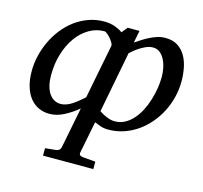

<svg xmlns="http://www.w3.org/2000/svg" viewBox="-103 -608 992 940"><g transform="rotate(15 393.0 -138.0)"><path d="M654.8 -305.2Q654.8 -327.1 650.1 -349.9Q645.5 -372.6 636 -391.1Q626.5 -409.7 611.8 -421.4Q597.2 -433.1 577.1 -433.1Q559.1 -433.1 541 -425Q522.9 -417 508.1 -407Q493.2 -397 482.4 -387.5Q471.7 -377.9 467.8 -375L408.2 -64.9Q412.6 -62.5 420.7 -57.4Q428.7 -52.2 439.5 -47.4Q450.2 -42.5 462.4 -38.8Q474.6 -35.2 487.8 -35.2Q515.1 -35.2 538.1 -47.4Q561 -59.6 579.6 -80.3Q598.1 -101.1 612.3 -128.4Q626.5 -155.8 635.7 -185.8Q645 -215.8 649.9 -246.6Q654.8 -277.3 654.8 -305.2ZM377 -388.2Q377.9 -393.6 372.3 -403.6Q366.7 -413.6 358.2 -423.6Q349.6 -433.6 340.6 -440.9Q331.5 -448.2 326.2 -448.2Q285.2 -448.2 249.3 -427.2Q213.4 -406.2 186.5 -369.1Q159.7 -332 144.3 -281.7Q128.9 -231.4 128.9 -172.9Q128.9 -144.5 134.5 -121.6Q140.1 -98.6 150.6 -82.5Q161.1 -66.4 176.3 -57.6Q191.4 -48.8 210 -48.8Q225.1 -48.8 240 -54.4Q254.9 -60.1 268.8 -69.3Q282.7 -78.6 296.4 -89.8Q310.1 -101.1 323.2 -112.8ZM479 -432.1Q491.7 -440.4 508.1 -451.2Q524.4 -461.9 543 -471.4Q561.5 -481 581.8 -487.5Q602.1 -494.1 623 -494.1Q661.1 -494.1 686.3 -477.8Q711.4 -461.4 726.3 -435.1Q741.2 -408.7 747.6 -375.5Q753.9 -342.3 753.9 -309.1Q753.9 -268.1 744.1 -228.3Q734.4 -188.5 716.1 -152.8Q697.8 -117.2 671.9 -86.9Q646 -56.6 614.3 -34.7Q582.5 -12.7 545.4 -0.2Q508.3 12.2 467.8 12.2Q445.3 12.2 427.2 5.9Q409.2 -0.5 397 -5.9L365.2 154.8Q363.3 163.1 367.4 168.2Q371.6 173.3 384.8 174.8L447.8 180.2V217.8H192.9V180.2L246.1 174.8Q255.9 173.8 262.2 169.2Q268.6 164.6 271 154.8L312 -53.2Q277.3 -24.4 241.2 -6.1Q205.1 12.2 169.9 12.2Q139.6 12.2 114.5 0.7Q89.4 -10.7 71 -33.7Q52.7 -56.6 42.5 -90.3Q32.2 -124 32.2 -168.9Q32.2 -207.5 41.5 -246.6Q50.8 -285.6 67.9 -321.8Q85 -357.9 109.9 -389.4Q134.8 -420.9 166 -444.1Q197.3 -467.3 234.4 -480.7Q271.5 -494.1 313 -494.1Q344.7 -494.1 369.1 -484.9Q393.6 -475.6 407.2 -464.8L431.2 -494.1H491.2Z"/></g></svg>

Font: Charis SIL
Style: Italic
Weight: 400
Italic angle: -11°
Foundry: SIL International
Version: Version 4.112